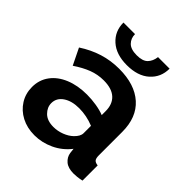

<svg xmlns="http://www.w3.org/2000/svg" viewBox="-200 -839 974 974"><g transform="rotate(45 287.0 -352.0)"><path d="M25 -155Q25 -206 53.5 -244.5Q82 -283 133 -304Q184 -325 250 -325Q283 -325 317 -319.5Q351 -314 376 -304V-332Q376 -382 346.5 -409Q317 -436 259 -436Q216 -436 177 -421Q138 -406 95 -377L52 -465Q104 -499 158.5 -516Q213 -533 273 -533Q385 -533 447.5 -477Q510 -421 510 -317V-150Q510 -128 517 -119.5Q524 -111 542 -109V0Q524 4 509.5 5.5Q495 7 485 7Q445 7 424 -11Q403 -29 399 -55L396 -82Q361 -37 310.5 -13.5Q260 10 207 10Q154 10 113 -11.5Q72 -33 48.5 -70.5Q25 -108 25 -155ZM351 -128Q376 -152 376 -174V-227Q324 -248 271 -248Q218 -248 185 -225.5Q152 -203 152 -166Q152 -136 176 -112Q200 -88 245 -88Q275 -88 303.5 -99Q332 -110 351 -128ZM287 -573Q210 -573 166 -612.5Q122 -652 122 -714H205Q205 -684 224.5 -664Q244 -644 287 -644Q329 -644 347.5 -663Q366 -682 370 -714H453Q453 -652 409 -612.5Q365 -573 287 -573Z"/></g></svg>

Font: Raleway
Style: Bold
Weight: 700
Designer: Matt McInerney, Pablo Impallari, Rodrigo Fuenzalida
Foundry: Matt McInerney, Pablo Impallari, Rodrigo Fuenzalida
Version: Version 4.026